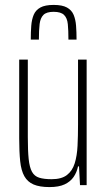

<svg xmlns="http://www.w3.org/2000/svg" viewBox="-20 -752 433 780"><path d="M181 8Q141 8 116.5 -2.5Q92 -13 79 -36Q66 -59 62 -97Q58 -135 58 -190V-510H93V-195Q93 -140 96.5 -106Q100 -72 110 -54Q120 -36 139.5 -30Q159 -24 190 -24Q230 -24 252 -41Q274 -58 283.5 -88.5Q293 -119 295 -159.5Q297 -200 297 -246V-510H332V0H305L301 -76H297Q292 -52 279 -33Q266 -14 242.5 -3Q219 8 181 8ZM198 -732Q233 -732 252 -721.5Q271 -711 279 -692Q287 -673 289 -647.5Q291 -622 291 -591H258Q258 -629 255.5 -654Q253 -679 240 -691.5Q227 -704 198 -704Q169 -704 156.5 -691.5Q144 -679 141 -654.5Q138 -630 138 -591H105Q105 -622 107 -647.5Q109 -673 117 -692Q125 -711 144 -721.5Q163 -732 198 -732Z"/></svg>

Font: Saira ExtraCondensed Thin
Style: Regular
Weight: 250
Width: 2
Designer: Hector Gatti with collaboration of the Omnibus-Type team
Foundry: Omnibus-Type
Version: Version 1.101